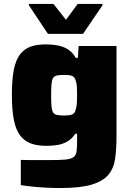

<svg xmlns="http://www.w3.org/2000/svg" viewBox="-20 -742 664 969"><path d="M283 207Q247 207 210 205Q173 203 140 199.5Q107 196 85 192V65Q107 66 131 66Q155 66 180 66Q205 66 228 66Q280 66 308 63.5Q336 61 349.5 52Q363 43 366 24.5Q369 6 369 -25V-67H360Q342 -40 318.5 -27Q295 -14 268.5 -10Q242 -6 214 -6Q168 -6 135.5 -18Q103 -30 81.5 -58.5Q60 -87 50 -136.5Q40 -186 40 -263Q40 -339 49.5 -388.5Q59 -438 80.5 -466.5Q102 -495 134 -506.5Q166 -518 211 -518Q241 -518 269.5 -513Q298 -508 322 -493.5Q346 -479 362 -450H373L377 -510H568V-56Q568 10 561 59Q554 108 526.5 140.5Q499 173 441.5 190Q384 207 283 207ZM304 -159Q331 -159 343.5 -164Q356 -169 361 -185Q366 -199 367.5 -217.5Q369 -236 369 -261Q369 -286 368 -304.5Q367 -323 362 -335Q357 -354 343.5 -359Q330 -364 304 -364Q281 -364 267.5 -361Q254 -358 248 -348.5Q242 -339 240 -318Q238 -297 238 -261Q238 -225 240 -204.5Q242 -184 248 -174.5Q254 -165 267.5 -162Q281 -159 304 -159ZM222 -571 126 -715V-722H250L313 -642L372 -722H497V-715L399 -571Z"/></svg>

Font: Saira SemiExpanded ExtraBold
Style: Regular
Weight: 800
Width: 6
Designer: Hector Gatti with collaboration of the Omnibus-Type team
Foundry: Omnibus-Type
Version: Version 1.101